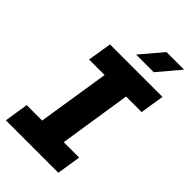

<svg xmlns="http://www.w3.org/2000/svg" viewBox="-266 -973 1056 1056"><g transform="rotate(45 262.0 -445.0)"><path d="M6 0 28 -140H148L214 -560H93L116 -700H524L502 -560H381L316 -140H436L414 0ZM257 -762 365 -890H502L394 -762Z"/></g></svg>

Font: MuseoModerno Thin
Style: Bold Italic
Weight: 700
Italic angle: -9°
Version: Version 1.003